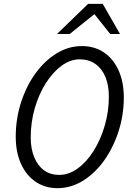

<svg xmlns="http://www.w3.org/2000/svg" viewBox="-20 -970 678 1000"><path d="M279 10Q215 10 166 -23Q117 -56 89.5 -116.5Q62 -177 62 -258Q62 -351 89.5 -436.5Q117 -522 165 -588Q213 -654 275 -692Q337 -730 406 -730Q473 -730 522 -696.5Q571 -663 598 -602.5Q625 -542 625 -459Q624 -366 596 -281.5Q568 -197 520.5 -131.5Q473 -66 411 -28Q349 10 279 10ZM288 -59Q338 -59 384.5 -92.5Q431 -126 467.5 -184Q504 -242 525.5 -315.5Q547 -389 547 -467Q547 -527 528.5 -570.5Q510 -614 476 -637.5Q442 -661 395 -661Q346 -661 300.5 -627.5Q255 -594 218.5 -536.5Q182 -479 161 -406Q140 -333 140 -254Q140 -195 158.5 -150.5Q177 -106 210 -82.5Q243 -59 288 -59ZM277 -793 439 -950H515L605 -793H554L445 -930H514L343 -793Z"/></svg>

Font: Instrument Sans SemiCondensed
Style: Italic
Weight: 400
Width: 4
Italic angle: -13°
Designer: Rodrigo Fuenzalida
Foundry: fragTYPE
Version: Version 1.000;gftools[0.9.28]